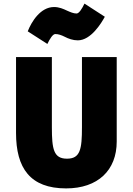

<svg xmlns="http://www.w3.org/2000/svg" viewBox="-20 -1020 736 1066"><path d="M412 -796C385 -796 360 -805 339 -816C321 -825 304 -831 287 -831C273 -831 257 -805 243 -776L134 -846C155 -900 205 -981 280 -981C308 -981 331 -971 352 -961C370 -953 388 -945 405 -945C419 -945 435 -971 449 -1000L562 -927C543 -892 485 -796 412 -796ZM628 -234C628 -75 524 26 347 26C147 26 69 -87 69 -282V-703H268V-314C268 -191 278 -139 352 -139C426 -139 435 -192 435 -314V-703H628Z"/></svg>

Font: Repo Black
Style: Regular
Weight: 900
Designer: Stefan Peev
Foundry: Context Ltd
Version: Version 1.502